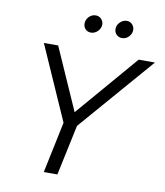

<svg xmlns="http://www.w3.org/2000/svg" viewBox="-96 -978 911 1057"><g transform="rotate(10 359.5 -449.5)"><path d="M221 0 281 -286 98 -700H178L331 -354L628 -700H719L357 -282L297 0ZM343 -801Q324 -801 312 -813.5Q300 -826 300 -844.8Q300 -866 315.8 -882.5Q331.6 -899 354 -899Q372.2 -899 384.6 -886.1Q397 -873.1 397 -855Q397 -834 380.5 -817.5Q364 -801 343 -801ZM516 -801Q498 -801 485.5 -813.5Q473 -826 473 -844.8Q473 -866 489.5 -882.5Q506 -899 527.8 -899Q545.7 -899 557.8 -886.1Q570 -873.1 570 -855Q570 -834 554.2 -817.5Q538.4 -801 516 -801Z"/></g></svg>

Font: Red Hat Display VF
Style: Italic
Weight: 300
Italic angle: -12°
Designer: Pentagram, MCKL
Foundry: Pentagram, MCKL
Version: Version 1.023